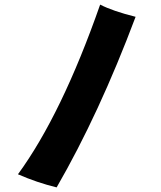

<svg xmlns="http://www.w3.org/2000/svg" viewBox="-20 -781 700 834"><path d="M415 -761Q469 -733 569 -708Q411 -287 226 33Q140 12 58 -24Q248 -284 415 -761Z"/></svg>

Font: KN Bobohei
Style: Bold
Weight: 700
Designer: Kingnam Type Foundry
Version: Version 1.710;March 18, 2023